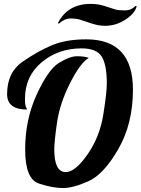

<svg xmlns="http://www.w3.org/2000/svg" viewBox="-20 -950 715 976"><path d="M668.9 -919.9 674.8 -918.9Q666.5 -882.3 618.2 -850.6Q569.8 -818.8 514.2 -818.8Q480 -818.8 442.9 -831.5Q405.8 -844.2 386.5 -850.1Q367.2 -856 337.9 -856Q308.6 -856 279.8 -830.1L273.9 -832Q323.7 -930.2 440.9 -930.2Q480.5 -930.2 513.9 -918.7Q547.4 -907.2 565.7 -902.1Q584 -897 615.2 -897Q646.5 -897 668.9 -919.9ZM117.2 -393.1Q16.1 -393.1 16.1 -471.7Q16.1 -582.5 95.9 -637.2Q175.8 -691.9 246.1 -720.9Q316.4 -750 418.9 -750Q655.8 -750 655.8 -494.1Q655.8 -321.8 581.8 -192.9Q507.8 -64 430.2 -29.1Q352.5 5.9 299.8 5.9Q247.1 5.9 177.5 -17.1Q107.9 -40 107.9 -190.4Q107.9 -340.8 166 -468.3Q224.1 -595.7 279.1 -629.9Q334 -664.1 371.6 -664.1Q409.2 -664.1 431.2 -655.8Q387.7 -629.9 335.7 -526.6Q283.7 -423.3 269.8 -326.4Q255.9 -229.5 255.9 -190.9Q255.9 -75.2 314 -75.2Q362.3 -75.2 424.6 -164.6Q486.8 -253.9 504.9 -366.2Q522.9 -478.5 522.9 -525.4Q522.9 -622.1 496.6 -663.1Q470.2 -704.1 395 -704.1Q275.9 -704.1 191.4 -633.1Q106.9 -562 106.9 -446.8Q106.9 -416.5 112.1 -406.2Q117.2 -396 117.2 -393.1Z"/></svg>

Font: Lobster-Regular
Style: Regular
Weight: 400
Designer: Pablo Impallari
Foundry: Pablo Impallari
Version: Version 1.007; ttfautohint (v1.1) -l 8 -r 50 -G 50 -x 14 -D 